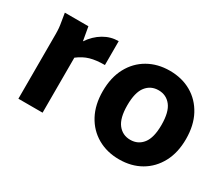

<svg xmlns="http://www.w3.org/2000/svg" viewBox="-98 -778 1196 1031"><g transform="rotate(30 500.5 -262.5)"><path d="M60 -525H206L221 -440Q252 -486 295 -511.5Q338 -537 387 -537V-389Q334 -389 297 -378.5Q260 -368 225 -341V0H75V-400Q75 -421 73.5 -437.5Q72 -454 68 -476Z M447 -262Q447 -347 480 -408.5Q513 -470 571.5 -503.5Q630 -537 705 -537Q781 -537 839 -503.5Q897 -470 930 -408.5Q963 -347 963 -262Q963 -178 930 -116.5Q897 -55 839 -21.5Q781 12 705 12Q630 12 571.5 -21.5Q513 -55 480 -116.5Q447 -178 447 -262ZM599 -262Q599 -183 628 -146Q657 -109 705 -109Q753 -109 782 -146Q811 -183 811 -262Q811 -342 782 -379Q753 -416 705 -416Q657 -416 628 -379Q599 -342 599 -262Z"/></g></svg>

Font: Radio Canada
Style: Bold
Weight: 700
Designer: Charles Daoud, Etienne Aubert Bonn, Alexandre Saumier Demers, Jacques Le Bailly
Foundry: Radio-Canada
Version: Version 2.104; ttfautohint (v1.8.4.7-5d5b);gftools[0.9.28.de